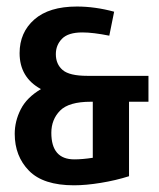

<svg xmlns="http://www.w3.org/2000/svg" viewBox="-20 -549 478 579"><path d="M427.7 -242.2H369.1V-17.6Q329.1 -4.9 284.2 2.4Q239.3 9.8 203.1 9.8Q110.4 9.8 67.4 -34.2Q24.4 -78.1 24.4 -145.5Q24.4 -183.6 42.5 -219.2Q60.5 -254.9 103.5 -280.3Q39.1 -315.4 39.1 -388.7Q39.1 -451.2 83.5 -490.2Q127.9 -529.3 211.9 -529.3Q266.6 -529.3 324.2 -513.7L309.6 -441.4Q260.7 -451.2 228.5 -451.2Q185.5 -451.2 167 -432.1Q148.4 -413.1 148.4 -385.7Q148.4 -355.5 168.9 -337.9Q189.5 -320.3 243.2 -320.3H427.7ZM259.8 -242.2H253.9Q187.5 -242.2 161.1 -215.3Q134.8 -188.5 134.8 -148.4Q134.8 -68.4 204.1 -68.4Q228.5 -68.4 259.8 -73.2Z"/></svg>

Font: Sudo
Style: Bold
Weight: 700
Monospace: yes
Designer: Jens Kutilek
Foundry: Jens Kutilek
Version: Version 0.040